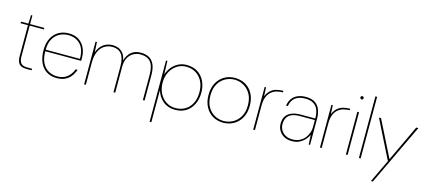

<svg xmlns="http://www.w3.org/2000/svg" viewBox="-66 -1326 4788 2153"><g transform="rotate(15 2328.5 -250.0)"><path d="M222 0Q187 0 162.5 -11Q138 -22 125.5 -49Q113 -76 113 -122V-478H27V-496H113L117 -596H133V-496H298V-478H133V-122Q133 -67 154.5 -42.5Q176 -18 226 -18H284V0Z M577 12Q506 12 456 -20.5Q406 -53 380 -113Q354 -173 354 -254Q354 -335 383 -391.5Q412 -448 463 -478Q514 -508 580 -508Q653 -508 700 -476Q747 -444 770 -392.5Q793 -341 793 -282Q793 -272 793 -264.5Q793 -257 792 -246H365V-264H774Q774 -377 720 -432.5Q666 -488 580 -488Q528 -488 481.5 -464.5Q435 -441 405.5 -390.5Q376 -340 376 -259V-250Q376 -165 403.5 -111.5Q431 -58 476.5 -33Q522 -8 577 -8Q645 -8 690 -42.5Q735 -77 758 -138H780Q765 -94 738.5 -60Q712 -26 672 -7Q632 12 577 12Z M893 0V-496H909L915 -382H916Q942 -445 986 -476.5Q1030 -508 1093 -508Q1122 -508 1153 -497Q1184 -486 1209.5 -457.5Q1235 -429 1246 -374H1247Q1261 -430 1303 -469Q1345 -508 1418 -508Q1473 -508 1512.5 -486.5Q1552 -465 1573.5 -418Q1595 -371 1595 -293V0H1575V-295Q1575 -396 1536 -442Q1497 -488 1418 -488Q1374 -488 1336.5 -467Q1299 -446 1276.5 -404.5Q1254 -363 1254 -300V0H1234V-300Q1234 -397 1197.5 -442.5Q1161 -488 1093 -488Q1039 -488 998.5 -461.5Q958 -435 935.5 -384Q913 -333 913 -257V0Z M1711 215V-496H1727L1732 -342H1733Q1747 -386 1777.5 -424Q1808 -462 1851.5 -485Q1895 -508 1949 -508Q2025 -508 2077.5 -474.5Q2130 -441 2158.5 -382.5Q2187 -324 2187 -249Q2187 -174 2158.5 -115Q2130 -56 2077.5 -22Q2025 12 1949 12Q1867 12 1809.5 -35.5Q1752 -83 1731 -159V215ZM1949 -8Q2013 -8 2061.5 -37Q2110 -66 2137.5 -120Q2165 -174 2165 -248Q2165 -322 2137.5 -375.5Q2110 -429 2061.5 -458.5Q2013 -488 1949 -488Q1889 -488 1841 -456Q1793 -424 1765.5 -369.5Q1738 -315 1738 -248Q1738 -179 1765.5 -124.5Q1793 -70 1841 -39Q1889 -8 1949 -8Z M2508 12Q2441 12 2387.5 -19Q2334 -50 2302.5 -108.5Q2271 -167 2271 -248Q2271 -329 2303 -387.5Q2335 -446 2389.5 -477Q2444 -508 2511 -508Q2579 -508 2633 -477Q2687 -446 2718.5 -387.5Q2750 -329 2750 -248Q2750 -167 2717.5 -108.5Q2685 -50 2630.5 -19Q2576 12 2508 12ZM2508 -8Q2564 -8 2614 -34.5Q2664 -61 2696 -114.5Q2728 -168 2728 -248Q2728 -327 2696.5 -380.5Q2665 -434 2615.5 -461Q2566 -488 2511 -488Q2455 -488 2405 -461Q2355 -434 2324 -380.5Q2293 -327 2293 -248Q2293 -168 2324 -114.5Q2355 -61 2404 -34.5Q2453 -8 2508 -8Z M2856 0V-496H2872L2877 -395H2878Q2896 -437 2923.5 -462Q2951 -487 2987.5 -497.5Q3024 -508 3070 -508V-490H3064Q3037 -490 3004.5 -482.5Q2972 -475 2942.5 -453.5Q2913 -432 2894.5 -390.5Q2876 -349 2876 -281V0Z M3305 12Q3251 12 3213 -10Q3175 -32 3155 -68Q3135 -104 3135 -145Q3135 -200 3158.5 -234Q3182 -268 3225 -284.5Q3268 -301 3326 -301H3496Q3496 -359 3480 -400.5Q3464 -442 3428 -465Q3392 -488 3331 -488Q3260 -488 3217 -456Q3174 -424 3162 -356H3142Q3150 -409 3176.5 -442.5Q3203 -476 3243 -492Q3283 -508 3331 -508Q3400 -508 3440.5 -481Q3481 -454 3498.5 -408Q3516 -362 3516 -305V0H3500L3495 -109H3494Q3489 -99 3476 -79Q3463 -59 3441 -38.5Q3419 -18 3386 -3Q3353 12 3305 12ZM3307 -8Q3356 -8 3392 -26.5Q3428 -45 3451 -74Q3474 -103 3485 -135.5Q3496 -168 3496 -197V-283H3326Q3260 -283 3223 -264.5Q3186 -246 3171.5 -215Q3157 -184 3157 -145Q3157 -109 3174.5 -77.5Q3192 -46 3226 -27Q3260 -8 3307 -8Z M3631 0V-496H3647L3652 -395H3653Q3671 -437 3698.5 -462Q3726 -487 3762.5 -497.5Q3799 -508 3845 -508V-490H3839Q3812 -490 3779.5 -482.5Q3747 -475 3717.5 -453.5Q3688 -432 3669.5 -390.5Q3651 -349 3651 -281V0Z M3932 0V-496H3952V0ZM3942 -642Q3935 -642 3929 -648Q3923 -654 3923 -661Q3923 -669 3929 -674.5Q3935 -680 3942 -680Q3950 -680 3955.5 -674.5Q3961 -669 3961 -661Q3961 -654 3955.5 -648Q3950 -642 3942 -642Z M4083 0V-715H4103V0Z M4280 215 4409 -56H4403L4183 -496H4207L4417 -77H4418L4616 -496H4640L4302 215Z"/></g></svg>

Font: DM Sans 28pt Thin
Style: Regular
Weight: 250
Version: Version 4.004;gftools[0.9.30]